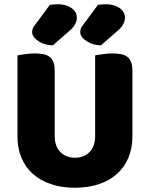

<svg xmlns="http://www.w3.org/2000/svg" viewBox="-20 -866 704 902"><path d="M602 -224Q602 -170 583.5 -125.5Q565 -81 530 -49.5Q495 -18 445 -1Q395 16 332 16Q269 16 219 -1Q169 -18 134 -49.5Q99 -81 80.5 -125.5Q62 -170 62 -224V-606Q73 -608 97 -611.5Q121 -615 143 -615Q166 -615 183.5 -611.5Q201 -608 213 -599Q225 -590 231 -574Q237 -558 237 -532V-227Q237 -179 263.5 -152Q290 -125 332 -125Q375 -125 401 -152Q427 -179 427 -227V-606Q438 -608 462 -611.5Q486 -615 508 -615Q531 -615 548.5 -611.5Q566 -608 578 -599Q590 -590 596 -574Q602 -558 602 -532ZM214 -843Q232 -846 252 -846Q290 -846 315.5 -828.5Q341 -811 341 -782Q341 -750 305 -720L228 -653Q214 -653 197 -657Q180 -661 165.5 -669.5Q151 -678 141 -689.5Q131 -701 131 -716Q131 -731 140 -743ZM440 -843Q458 -846 478 -846Q516 -846 541.5 -828.5Q567 -811 567 -782Q567 -750 531 -720L454 -653Q440 -653 423 -657Q406 -661 391.5 -669.5Q377 -678 367 -689.5Q357 -701 357 -716Q357 -731 366 -743Z"/></svg>

Font: Baloo Chettan
Style: Regular
Weight: 400
Designer: Maithili Shingre and Ek Type
Foundry: Ek Type
Version: Version 1.443;PS 1.000;hotconv 16.6.51;makeotf.lib2.5.65220;